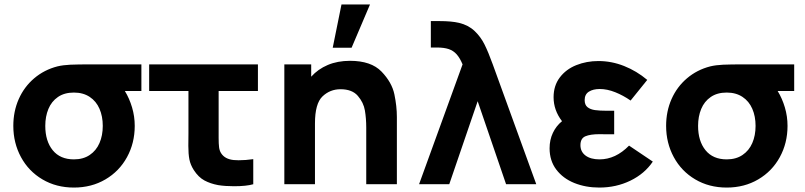

<svg xmlns="http://www.w3.org/2000/svg" viewBox="-20 -830 3628 865"><path d="M617 -540V-420H542.5Q563 -386.5 575 -346Q587 -305.5 587 -263Q587 -185.5 552.2 -122Q517.5 -58.5 455 -21.8Q392.5 15 313 15Q233.5 15 171.2 -21.8Q109 -58.5 74.5 -122.2Q40 -186 40 -263Q40 -328.5 64.5 -383.8Q89 -439 134 -477.2Q179 -515.5 239 -531Q264 -537 296.8 -538.5Q329.5 -540 393 -540ZM443 -263Q443 -306 428.2 -340Q413.5 -374 384 -393.5Q354.5 -413 313 -413Q270 -413 241 -393Q212 -373 198 -339Q184 -305 184 -263Q184 -194.5 217.5 -153.2Q251 -112 313 -112Q355 -112 384.2 -131.8Q413.5 -151.5 428.2 -185.5Q443 -219.5 443 -263Z M853 -64Q838 -87.5 833.2 -112Q828.5 -136.5 828.5 -172.5L829 -229V-420H652V-540H1142V-420H965V-237V-208Q965 -182 967 -166.5Q969 -151 976 -140Q993 -113 1033 -109Q1047 -108 1055 -108Q1086 -108 1121 -113V0Q1090 9 1034 9Q994 9 963 4Q928 -2.5 901 -17Q874 -31.5 853 -64Z M1518.5 -810H1647L1564 -615H1479ZM1768 -303V0H1630V-255Q1630 -296 1624 -332Q1618 -368 1592.2 -398Q1566.5 -428 1514 -428Q1467 -428 1433 -395.8Q1399 -363.5 1399 -274V0H1261V-540H1382V-484.5Q1412.5 -518.5 1456.5 -537.2Q1500.5 -556 1557 -556Q1652 -556 1698.8 -507.5Q1745.5 -459 1756.8 -405Q1768 -351 1768 -303Z M2064 -540Q2052 -568.5 2037.5 -585Q2023 -601.5 2001.8 -608.8Q1980.5 -616 1947 -616H1921V-735H1960Q2014 -735 2048 -727Q2090 -717 2118 -690.5Q2146 -664 2163.2 -629Q2180.5 -594 2200 -540L2396 0H2260L2132 -374L2004 0H1868Z M2921 -102Q2884.5 -47.5 2820.2 -16.2Q2756 15 2680 15Q2618.5 15 2567.5 -5.5Q2516.5 -26 2486.2 -66Q2456 -106 2456 -162Q2456 -200 2470.8 -231.2Q2485.5 -262.5 2512 -284Q2474 -333.5 2474 -392Q2474 -444 2502 -481Q2530 -518 2576.2 -536.5Q2622.5 -555 2676 -555Q2735.5 -555 2792 -532.5Q2848.5 -510 2896 -470L2821 -377Q2788 -400 2751.8 -414.5Q2715.5 -429 2682 -429Q2652 -429 2633 -417Q2614 -405 2614 -379Q2614 -357.5 2626.8 -347.2Q2639.5 -337 2660.5 -334Q2681.5 -331 2715 -331H2747V-225H2715L2681 -225.5Q2639.5 -225.5 2617.2 -216Q2595 -206.5 2595 -176Q2595 -146.5 2618 -129.2Q2641 -112 2681 -112Q2753.5 -112 2814 -174Z M3558 -540V-420H3483.5Q3504 -386.5 3516 -346Q3528 -305.5 3528 -263Q3528 -185.5 3493.2 -122Q3458.5 -58.5 3396 -21.8Q3333.5 15 3254 15Q3174.5 15 3112.2 -21.8Q3050 -58.5 3015.5 -122.2Q2981 -186 2981 -263Q2981 -328.5 3005.5 -383.8Q3030 -439 3075 -477.2Q3120 -515.5 3180 -531Q3205 -537 3237.8 -538.5Q3270.5 -540 3334 -540ZM3384 -263Q3384 -306 3369.2 -340Q3354.5 -374 3325 -393.5Q3295.5 -413 3254 -413Q3211 -413 3182 -393Q3153 -373 3139 -339Q3125 -305 3125 -263Q3125 -194.5 3158.5 -153.2Q3192 -112 3254 -112Q3296 -112 3325.2 -131.8Q3354.5 -151.5 3369.2 -185.5Q3384 -219.5 3384 -263Z"/></svg>

Font: Hauora ExtraBold
Style: Regular
Weight: 800
Designer: Wayne Shih
Foundry: WCYS
Version: Version 1.001